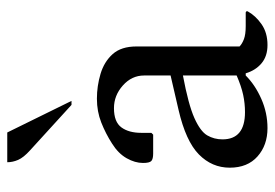

<svg xmlns="http://www.w3.org/2000/svg" viewBox="-134 -613 757 529"><g transform="rotate(-90 244.5 -348.5)"><path d="M156 10Q109 10 78 -17.5Q47 -45 47 -94Q47 -143 83.5 -179Q120 -215 206 -235L301 -257V-330Q301 -364 273.5 -388.5Q246 -413 211 -413Q173 -413 158 -392.5Q143 -372 143 -338V-310L138 -305H86Q71 -305 65.5 -310Q60 -315 60 -333Q60 -355 73 -378Q86 -401 113 -418Q141 -436 171.5 -448Q202 -460 237 -460Q272 -460 305.5 -450Q339 -440 360 -416.5Q381 -393 381 -351V-67Q388 -60 401 -55Q414 -50 437 -50H475L478 -48V-45Q466 -23 442.5 -6.5Q419 10 385 10Q354 10 334.5 -6.5Q315 -23 307 -50H301Q275 -24 236.5 -7Q198 10 156 10ZM125 -114Q125 -52 200 -52Q224 -52 247.5 -57Q271 -62 301 -75V-223Q221 -208 184 -191.5Q147 -175 136 -156Q125 -137 125 -114ZM220 -530 95 -644Q75 -662 68.5 -677Q62 -692 62 -707H144L231 -530Z"/></g></svg>

Font: Spectral
Style: Regular
Weight: 400
Designer: Jean-Baptiste Levee
Foundry: Production Type
Version: Version 2.001